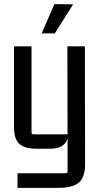

<svg xmlns="http://www.w3.org/2000/svg" viewBox="-20 -715 488 932"><path d="M182 -553 244 -695 335 -694 246 -553ZM298 126Q308 126 308 116V-42Q292 7 224 7H160Q100 7 74 -16.5Q48 -40 48 -98V-490H133V-73Q133 -63 143 -63H308L307 -490H392L393 82Q393 145 363 171Q333 197 264 197H65V126Z"/></svg>

Font: Gemunu Libre Medium
Style: Regular
Weight: 500
Designer: Puspanada Ekanayake, Sola Matas, Pathum Egodawatta, Kosala Senevirathne
Foundry: mooniak
Version: Version 1.100